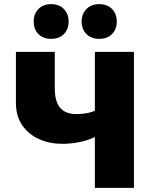

<svg xmlns="http://www.w3.org/2000/svg" viewBox="-20 -909 749 929"><path d="M439 0V-658H628V0ZM281 -213Q222 -213 171 -235Q120 -257 88.5 -301.5Q57 -346 57 -412V-658H245V-482Q245 -419 270.5 -388Q296 -357 350 -357Q369 -357 388.5 -359.5Q408 -362 425.5 -368Q443 -374 452 -380L522 -309Q493 -274 453.5 -253Q414 -232 369.5 -222.5Q325 -213 281 -213ZM227 -721Q189 -721 166 -744Q143 -767 143 -805Q143 -842 166 -865.5Q189 -889 227 -889Q266 -889 289 -865.5Q312 -842 312 -805Q312 -767 289 -744Q266 -721 227 -721ZM460 -721Q422 -721 398.5 -744Q375 -767 375 -805Q375 -842 398.5 -865.5Q422 -889 460 -889Q499 -889 522 -865.5Q545 -842 545 -805Q545 -767 522 -744Q499 -721 460 -721Z"/></svg>

Font: Ysabeau SC Black
Style: Regular
Weight: 900
Designer: Christian Thalmann (Catharsis Fonts)
Version: Version 2.001;gftools[0.9.30]; featfreeze: smcp